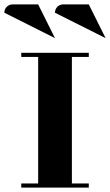

<svg xmlns="http://www.w3.org/2000/svg" viewBox="-97 -856 502 876"><path d="M-77.1 -797.9Q-77.1 -814 -65.9 -825.2Q-55.2 -835.9 -39.1 -835.9H77.1L153.8 -682.1ZM0 0V-19H77.1V-596.2H0V-615.2H308.1V-596.2H231V-19H308.1V0ZM153.8 -797.9Q153.8 -814 165 -825.2Q175.8 -835.9 191.9 -835.9H308.1L384.8 -682.1Z"/></svg>

Font: Hjet
Style: Regular
Weight: 400
Designer: T. Christopher White
Version: Version 1.2